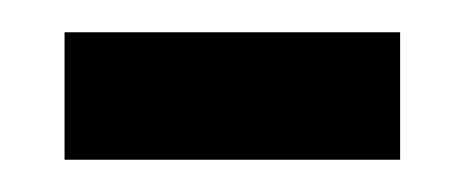

<svg xmlns="http://www.w3.org/2000/svg" viewBox="-20 -332 288 119"><path d="M20 -233V-312H228V-233Z"/></svg>

Font: Noto Serif Myanmar ExtraCondensed Medium
Style: Regular
Weight: 500
Width: 2
Designer: Ben Mitchell and the Monotype Design Team
Foundry: Monotype Imaging Inc.
Version: Version 2.106; ttfautohint (v1.8.4.7-5d5b)